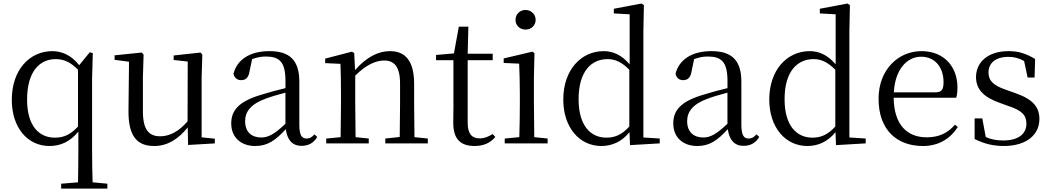

<svg xmlns="http://www.w3.org/2000/svg" viewBox="-20 -750 6048 1105"><path d="M429 -348.7H428.9V-21.7C385.9 24.3 347.9 42.3 295.9 42.3C205 42.3 135.9 -24.8 135.9 -176.8C135.9 -339.7 209 -409.8 301 -409.8C348 -409.8 387 -391.7 429 -348.7ZM332 335.3H428H597.9V307.2L513 299.2C510.9 235.3 510 170.2 510 106.2V-295.7L514 -443.8L497 -449.7L435.9 -374.7C390.9 -432.6 335 -455.7 281.9 -455.7C149.9 -455.7 47.9 -347.7 47.9 -175.7C47.9 -14.6 139 90.3 264.9 90.3C327.9 90.3 384 65.3 431 7.3V106.3C431 170.3 430 235.4 429 299.3L332 307.3Z M1060.4 -16.7 1062.4 84.3 1216.4 75.3V48.3L1140.4 40.3V-304.7L1144.4 -435.6L1134.5 -447.7L979.5 -430.7V-404.7L1060.4 -395.7L1059.5 -51.7C1013.5 2.3 959.5 34.4 902.4 34.4C837.4 34.4 802.4 -2.6 802.4 -109.7V-304.7L806.4 -435.6L796.5 -447.7L639.5 -431.6V-405.7L722.5 -394.6L719.4 -110.6C718.5 38.4 772.5 90.3 867.5 90.3C946.5 90.3 1009.5 47.3 1060.4 -16.7Z M1624.8 -6.6C1632.8 53.3 1660.7 89.4 1715.7 89.3C1754.8 89.3 1784.8 73.2 1805.8 38.3L1789.7 23.2C1773.7 41.3 1761.7 47.3 1744.7 47.3C1717.8 47.3 1702.7 30.3 1702.7 -32.7V-279.7C1702.7 -403.7 1646.8 -455.7 1530.8 -455.7C1417.8 -455.7 1343.8 -406.7 1323.7 -324.7C1329.8 -301.7 1344.7 -288.7 1367.8 -288.7C1392.8 -288.7 1409.9 -301.7 1415.8 -337.7L1430.9 -409.7C1457.9 -419.7 1482.9 -424.7 1508.9 -424.7C1587.9 -424.7 1622.9 -394.7 1622.9 -283.7V-242.7C1578.8 -232.6 1531.8 -219.6 1489.8 -206.6C1357.8 -168.7 1310.8 -117.7 1310.8 -39.6C1310.8 43.4 1369.8 90.3 1448.8 90.3C1520.8 90.3 1565.8 57.3 1624.8 -6.6ZM1622.7 -216.7V-37.7C1559.7 22.3 1523.7 41.3 1483.7 41.3C1427.7 41.3 1390.7 9.3 1390.7 -52.7C1390.7 -107.7 1423.7 -150.8 1507.7 -181.7C1541.8 -194.7 1581.7 -205.6 1622.7 -216.7Z M2197.5 75.3H2279.4H2442.3V47.3L2365.3 39.3L2363.4 -153.7V-266.7C2363.4 -401.7 2311.4 -455.7 2224.4 -455.7C2158.4 -455.7 2091.4 -423.6 2023.4 -346.7L2018.5 -444.7L2005.5 -452.7L1851.5 -412.7V-386.7L1939.4 -382.6C1941.4 -332.6 1942.4 -282.6 1942.4 -213.6V-153.6L1940.4 39.4L1857.4 47.4V75.4H2102.3V47.4L2026.4 39.4L2024.4 -153.6V-314.6C2090.4 -381.6 2148.4 -401.7 2190.4 -401.7C2248.4 -401.7 2282.4 -367.7 2282.4 -268.7V-153.7L2280.5 38.3L2197.5 47.3Z M2588.6 -42.7C2588.6 47.4 2627.5 90.3 2711.5 90.2C2763.6 90.2 2802.5 72.3 2830.6 38.3L2815.5 21.3C2788.6 37.3 2769.5 46.3 2739.6 46.3C2695.6 46.3 2671.6 19.3 2671.6 -42.7V-403.7H2815.6V-440.7H2671.6L2675.6 -596.7H2620.6L2592.6 -442.7L2489.6 -433.7V-403.7H2589.6V-131.6C2589.6 -95.7 2588.6 -74.7 2588.6 -42.7Z M2946.8 -635.6C2946.8 -602.6 2972.8 -579.7 3004.8 -579.7C3035.8 -579.7 3062.8 -602.6 3062.8 -635.6C3062.8 -668.7 3035.7 -692.7 3004.8 -692.7C2972.8 -692.7 2946.8 -668.7 2946.8 -635.6ZM2884.8 75.3H2967.8H3131.7V47.3L3054.8 39.3C3053.8 -16.7 3052.8 -99.7 3052.8 -153.7V-304.7L3055.9 -444.6L3043.8 -452.6L2878.8 -413.7V-387.7L2967.8 -383.7C2969.8 -333.7 2971.8 -280.7 2971.8 -213.7V-153.7C2971.8 -99.7 2970.7 -16.7 2968.8 39.3L2884.8 47.3Z M3601.9 -348.7V-21.8C3559.9 24.2 3520.8 42.2 3469.8 42.2C3378.9 42.2 3309.9 -26.9 3309.9 -178.8C3309.9 -342.8 3385.8 -409.8 3476.9 -409.8C3521.9 -409.8 3558.9 -391.7 3601.9 -348.7ZM3602.8 10.4 3605.9 85.2 3776.9 75.2V47.2L3682.8 41.2V-568.8L3685.8 -720.7L3671.9 -729.7L3512.8 -699.6V-672.7L3603.8 -667.7V-379.7C3557.8 -433.7 3507.8 -455.7 3454.8 -455.7C3324.8 -455.7 3221.8 -348.6 3221.8 -176.7C3221.8 -17.7 3313.9 90.3 3440.8 90.3C3503.8 90.3 3559.9 64.4 3602.8 10.4Z M4168.7 -6.6C4176.8 53.3 4204.7 89.4 4259.7 89.3C4298.7 89.3 4328.7 73.2 4349.7 38.3L4333.7 23.2C4317.7 41.3 4305.7 47.3 4288.7 47.3C4261.7 47.3 4246.7 30.3 4246.7 -32.7V-279.7C4246.7 -403.7 4190.7 -455.7 4074.7 -455.7C3961.7 -455.7 3887.7 -406.7 3867.7 -324.7C3873.7 -301.7 3888.7 -288.7 3911.7 -288.7C3936.7 -288.7 3953.8 -301.7 3959.8 -337.7L3974.8 -409.7C4001.9 -419.7 4026.9 -424.7 4052.8 -424.7C4131.8 -424.7 4166.8 -394.7 4166.8 -283.7V-242.7C4122.8 -232.6 4075.8 -219.6 4033.8 -206.6C3901.8 -168.7 3854.8 -117.7 3854.8 -39.6C3854.8 43.4 3913.8 90.3 3992.8 90.3C4064.7 90.3 4109.8 57.3 4168.7 -6.6ZM4166.6 -216.7V-37.7C4103.6 22.3 4067.7 41.3 4027.6 41.3C3971.7 41.3 3934.7 9.3 3934.7 -52.7C3934.7 -107.7 3967.7 -150.8 4051.7 -181.7C4085.7 -194.7 4125.6 -205.6 4166.6 -216.7Z M4787.4 -348.7V-21.8C4745.4 24.2 4706.3 42.2 4655.4 42.2C4564.5 42.2 4495.4 -26.9 4495.4 -178.8C4495.4 -342.8 4571.4 -409.8 4662.4 -409.8C4707.4 -409.8 4744.4 -391.7 4787.4 -348.7ZM4788.4 10.4 4791.4 85.2 4962.4 75.2V47.2L4868.4 41.2V-568.8L4871.4 -720.7L4857.4 -729.7L4698.3 -699.6V-672.7L4789.4 -667.7V-379.7C4743.4 -433.7 4693.4 -455.7 4640.3 -455.7C4510.4 -455.7 4407.3 -348.6 4407.3 -176.7C4407.3 -17.7 4499.4 90.3 4626.4 90.3C4689.4 90.3 4745.4 64.4 4788.4 10.4Z M5365.2 -218.7H5124.2C5131.3 -348.6 5198.2 -423.6 5281.2 -423.6C5362.2 -423.6 5410.3 -361.6 5410.3 -276.7C5410.3 -236.6 5400.2 -218.7 5365.2 -218.7ZM5036.3 -181.6C5036.3 -0.7 5143.3 90.3 5291.3 90.3C5381.3 90.3 5448.2 49.3 5492.3 -18.8L5476.3 -32.7C5435.3 15.3 5384.3 40.3 5313.3 40.3C5203.2 40.3 5125.2 -28.7 5123.2 -187.7H5483.3C5488.4 -203.6 5490.3 -223.6 5490.3 -247.7C5490.3 -365.6 5413.3 -455.7 5283.3 -455.7C5150.3 -455.7 5036.3 -349.6 5036.3 -181.6Z M5589.2 50.3C5643.2 76.3 5692.2 90.3 5756.1 90.2C5892 90.2 5962 22.3 5962 -64.7C5962 -134.8 5922.9 -179.8 5822 -214.7L5771 -232.7C5698 -257.7 5669 -284.7 5669 -332.7C5669 -385.7 5708.1 -422.8 5784.1 -422.8C5816.1 -422.8 5844.1 -415.7 5874.1 -398.7L5894.1 -303.7H5934.2L5937.2 -410.6C5887.2 -440.6 5844.1 -455.7 5784.2 -455.7C5664.2 -455.7 5597.2 -390.6 5597.2 -306.6C5597.2 -231.6 5648.1 -188.7 5729.3 -159.7L5781.2 -140.6C5862.2 -114.6 5887.2 -86.6 5887.2 -37.6C5887.2 19.4 5842.2 58.4 5754.2 58.4C5712.2 58.4 5681.2 51.4 5653.2 38.4L5633.2 -68.7H5589.2Z"/></svg>

Font: YuFanDanQingSong
Style: Regular
Weight: 100
Foundry: 余繁
Version: Version 1.0